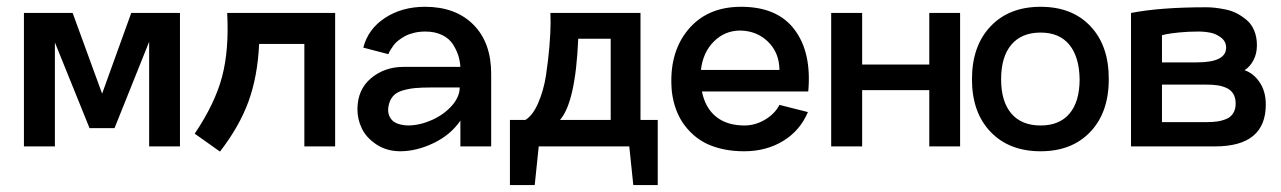

<svg xmlns="http://www.w3.org/2000/svg" viewBox="-20 -427 3737 560"><path d="M362.8 -389.2H504.9V0H415V-305.2L314 -53.2H241.2L140.1 -303.2V0H49.8V-389.2H191.9L277.8 -153.8Z M642.6 -389.2H957.5V0H867.7V-298.8H735.8Q731.4 -204.1 704.8 -131.1Q678.2 -58.1 621.6 15.1L547.9 -37.1Q607.4 -125.5 627.9 -203.9Q648.4 -282.2 642.6 -389.2Z M1219.7 -407.2Q1308.6 -407.2 1360.6 -355.2Q1412.6 -303.2 1412.6 -211.9V0H1322.8V-75.2Q1294.4 -33.7 1244.9 -9.8Q1195.3 14.2 1146.5 14.2Q1106.9 13.7 1077.6 -5.9Q1048.3 -25.4 1035.4 -52.2Q1022.5 -79.1 1022.5 -107.9Q1022.5 -165.5 1062 -198.7Q1101.6 -231.9 1156.7 -231.9H1322.8Q1321.8 -248.5 1316.9 -264.4Q1312 -280.3 1301.3 -297.4Q1290.5 -314.5 1269.8 -324.7Q1249 -335 1220.7 -335Q1203.1 -335 1187.7 -331.3Q1172.4 -327.6 1161.6 -321.8Q1150.9 -315.9 1142.1 -309.1Q1133.3 -302.2 1128.2 -295.2Q1123 -288.1 1119.4 -282.2Q1115.7 -276.4 1114.3 -272.5L1112.8 -269L1039.6 -288.1Q1053.7 -342.8 1103.3 -375Q1152.8 -407.2 1219.7 -407.2ZM1170.4 -61Q1205.1 -61.5 1240 -77.1Q1274.9 -92.8 1297.9 -118.7Q1320.8 -144.5 1320.8 -171.9H1240.7Q1210.4 -171.9 1191.7 -170.2Q1172.9 -168.5 1154.3 -163.1Q1135.7 -157.7 1125.7 -145.8Q1115.7 -133.8 1112.8 -115.2Q1109.4 -92.8 1122.6 -77.6Q1135.7 -62.5 1170.4 -61Z M1848.1 -77.1H1898.4V112.8H1827.1L1815.4 0H1551.3L1539.6 112.8H1467.3V-77.1H1512.2Q1534.2 -90.3 1550 -127.2Q1565.9 -164.1 1572.5 -207.5Q1579.1 -251 1582.5 -292.5Q1585.9 -334 1585.9 -361.3L1585.4 -389.2H1848.1ZM1761.2 -314H1666.5Q1658.7 -128.9 1613.3 -77.1H1761.2Z M2027.3 -160.2Q2037.1 -111.8 2068.8 -86.4Q2100.6 -61 2151.4 -61Q2182.6 -61 2211.2 -77.9Q2239.7 -94.7 2253.4 -121.1L2336.4 -100.1Q2313.5 -45.9 2264.2 -15.9Q2214.8 14.2 2150.4 14.2Q2095.2 14.2 2051.8 -3.2Q2008.3 -20.5 1977.5 -60.5Q1946.8 -100.6 1939.5 -160.2Q1929.7 -269.5 1985.4 -338.4Q2041 -407.2 2141.6 -407.2Q2247.6 -407.2 2297.6 -340.3Q2347.7 -273.4 2337.4 -160.2ZM2139.6 -337.9Q2094.2 -337.9 2062.3 -306.2Q2030.3 -274.4 2024.4 -223.1H2253.4Q2252.9 -272.9 2220.5 -304.9Q2188 -336.9 2139.6 -337.9Z M2690.4 -389.2H2780.3V0H2690.4V-164.1H2494.6V0H2404.3V-389.2H2494.6V-238.8H2690.4Z M3015.1 14.2Q2923.3 14.2 2869.1 -42.5Q2814.9 -99.1 2814.9 -195.8Q2814.9 -293 2869.1 -350.1Q2923.3 -407.2 3015.1 -407.2Q3107.4 -407.2 3160.9 -350.1Q3214.4 -293 3213.9 -195.8Q3213.9 -99.1 3160.2 -42.5Q3106.4 14.2 3015.1 14.2ZM3015.1 -61Q3070.3 -61 3099.6 -95.9Q3128.9 -130.9 3128.9 -195.8Q3127.9 -261.2 3098.9 -296.6Q3069.8 -332 3015.1 -332Q2959.5 -332 2929.7 -296.6Q2899.9 -261.2 2899.9 -195.8Q2899.9 -130.9 2929.7 -95.9Q2959.5 -61 3015.1 -61Z M3278.8 0V-389.2Q3363.8 -405.8 3498 -405.8Q3510.7 -405.8 3524.2 -404.3Q3537.6 -402.8 3555.4 -399.2Q3573.2 -395.5 3588.4 -387.5Q3603.5 -379.4 3616.9 -367.9Q3630.4 -356.4 3638.2 -337.6Q3646 -318.8 3646 -294.9Q3646 -270.5 3636 -251.5Q3626 -232.4 3609.9 -222.2Q3636.2 -213.4 3654.1 -186.8Q3671.9 -160.2 3671.9 -122.1Q3671.9 0 3523.9 0ZM3369.1 -245.1H3471.2Q3556.2 -245.1 3556.2 -288.1Q3556.2 -305.7 3542 -316.9Q3527.8 -328.1 3511 -331.5Q3494.1 -335 3475.1 -335Q3445.3 -335 3418.9 -332.3Q3392.6 -329.6 3380.9 -327.1L3369.1 -324.2ZM3369.1 -70.8H3499Q3517.1 -70.8 3530.5 -72.8Q3543.9 -74.7 3556.9 -80.1Q3569.8 -85.4 3576.9 -96.9Q3584 -108.4 3584 -125Q3584 -142.1 3576.9 -153.6Q3569.8 -165 3556.9 -170.7Q3543.9 -176.3 3530.5 -178.2Q3517.1 -180.2 3499 -180.2H3369.1Z"/></svg>

Font: Neutral Grotesk
Style: Regular
Weight: 400
Designer: Nawras Khrais
Foundry: Nawras Khrais
Version: Version 1.000;PS 001.000;hotconv 1.0.88;makeotf.lib2.5.64775